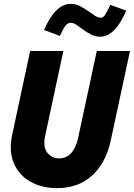

<svg xmlns="http://www.w3.org/2000/svg" viewBox="-20 -964 693 994"><path d="M275 10Q198 10 138.5 -23Q79 -56 52 -118Q25 -180 43 -266L136 -700H308L213 -257Q202 -203 225 -173.5Q248 -144 286 -144Q325 -144 349.5 -172.5Q374 -201 384 -248L481 -700H653L553 -235Q528 -120 456.5 -55Q385 10 275 10ZM290 -778 208 -809Q267 -944 346 -944Q371 -944 393 -933Q415 -922 434.5 -908Q454 -894 471 -883Q488 -872 502 -872Q513 -872 522.5 -885Q532 -898 551 -939L634 -909Q575 -774 500 -774Q474 -774 452 -785Q430 -796 411.5 -810Q393 -824 376.5 -835Q360 -846 345 -846Q331 -846 319 -831Q307 -816 290 -778Z"/></svg>

Font: Red Hat Mono
Style: Italic
Weight: 300
Italic angle: -12°
Monospace: yes
Designer: Pentagram, MCKL
Foundry: Pentagram, MCKL
Version: Version 1.023